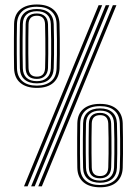

<svg xmlns="http://www.w3.org/2000/svg" viewBox="-20 -823 588 848"><path d="M149 0 478.5 -800H494.2L164.8 0ZM86 0 415.5 -800H431.2L101.8 0ZM117.5 0 447 -800H462.8L133.2 0ZM422 4.2Q375.2 4.2 348.9 -17.9Q322.5 -40 321.5 -81.8Q321 -108 320.8 -143Q320.5 -178 320.8 -213.9Q321 -249.8 321.5 -278.8Q322.5 -320.5 348.9 -342.4Q375.2 -364.2 422 -364.2Q468 -364.2 494.2 -342.4Q520.5 -320.5 522 -278.8Q522.8 -250.2 523.1 -214.6Q523.5 -179 523.2 -143.9Q523 -108.8 522 -81.5Q520.5 -41.5 495 -18.6Q469.5 4.2 422 4.2ZM422 -5.8Q460.5 -5.8 484 -24.6Q507.5 -43.5 509.2 -82.2Q510.2 -108.8 510.5 -141.5Q510.8 -174.2 510.5 -209.2Q510.2 -244.2 509.2 -278.2Q508 -314.8 485.5 -334.5Q463 -354.2 422 -354.2Q378.8 -354.2 356.9 -333.8Q335 -313.2 334.2 -278.2Q333.8 -249.8 333.4 -214.9Q333 -180 333.2 -145.4Q333.5 -110.8 334.2 -82Q335.2 -45 358 -25.4Q380.8 -5.8 422 -5.8ZM422 -15.8Q387.5 -15.8 367.6 -32.8Q347.8 -49.8 347 -82.5Q346.2 -111.2 346 -143.6Q345.8 -176 346 -210.2Q346.2 -244.5 347 -278.2Q347.8 -309.5 366.9 -326.9Q386 -344.2 422 -344.2Q456.5 -344.2 475.9 -327.2Q495.2 -310.2 496.5 -278Q497.5 -242.2 497.8 -208.5Q498 -174.8 497.8 -143.4Q497.5 -112 496.5 -82.5Q495.2 -50.5 475.9 -33.1Q456.5 -15.8 422 -15.8ZM422 -25.5Q450.5 -25.5 466.5 -40.4Q482.5 -55.2 483.8 -82.8Q484.8 -113.8 485.1 -144.1Q485.5 -174.5 485.1 -207.4Q484.8 -240.2 483.5 -278Q482.8 -305.2 466.8 -319.9Q450.8 -334.5 422 -334.5Q393 -334.5 376.8 -320.1Q360.5 -305.8 359.8 -278Q359 -244.2 358.8 -211.8Q358.5 -179.2 358.8 -147.2Q359 -115.2 359.8 -82.2Q360.5 -55 376.8 -40.2Q393 -25.5 422 -25.5ZM422 -35.5Q373.8 -35.5 372.5 -83Q371.8 -110.5 371.5 -143.9Q371.2 -177.2 371.6 -212Q372 -246.8 372.5 -277.2Q373.5 -324.5 422 -324.5Q444.2 -324.5 457.2 -312.4Q470.2 -300.2 471 -276.8Q472 -250 472.2 -215.4Q472.5 -180.8 472.4 -146Q472.2 -111.2 471 -83.5Q470.2 -60.5 457.2 -48Q444.2 -35.5 422 -35.5ZM422 -45.5Q456.8 -45.5 458.2 -84Q459.2 -111.2 459.5 -144.9Q459.8 -178.5 459.5 -213Q459.2 -247.5 458.2 -276.8Q457 -314.5 422 -314.5Q386.2 -314.5 385.2 -277.2Q384.5 -248.5 384.2 -214.5Q384 -180.5 384.2 -146.5Q384.5 -112.5 385.2 -83.5Q386.2 -45.5 422 -45.5ZM142.8 -434.8Q96.2 -434.8 69.9 -456.9Q43.5 -479 42.2 -520.8Q41.8 -547 41.5 -582Q41.2 -617 41.5 -652.9Q41.8 -688.8 42.2 -717.8Q43.5 -759.5 69.9 -781.4Q96.2 -803.2 142.8 -803.2Q188.8 -803.2 215.1 -781.4Q241.5 -759.5 242.8 -717.8Q243.8 -689.2 244 -653.6Q244.2 -618 244.1 -582.9Q244 -547.8 243 -520.5Q241.2 -480.5 215.8 -457.6Q190.2 -434.8 142.8 -434.8ZM142.8 -444.8Q181.2 -444.8 204.9 -463.6Q228.5 -482.5 230 -521.2Q231 -547.8 231.4 -580.5Q231.8 -613.2 231.5 -648.4Q231.2 -683.5 230 -717.2Q229 -753.8 206.4 -773.5Q183.8 -793.2 142.8 -793.2Q99.5 -793.2 77.8 -772.8Q56 -752.2 55 -717.2Q54.5 -688.8 54.1 -653.9Q53.8 -619 54.1 -584.4Q54.5 -549.8 55 -521Q56.2 -484 79 -464.4Q101.8 -444.8 142.8 -444.8ZM142.8 -454.8Q108.2 -454.8 88.5 -471.8Q68.8 -488.8 67.8 -521.5Q67.2 -550.2 67 -582.6Q66.8 -615 67 -649.2Q67.2 -683.5 68 -717.2Q68.5 -748.5 87.8 -765.9Q107 -783.2 142.8 -783.2Q177.5 -783.2 196.9 -766.2Q216.2 -749.2 217.2 -717Q218.2 -681.2 218.6 -647.5Q219 -613.8 218.6 -582.4Q218.2 -551 217.2 -521.5Q216 -489.5 196.8 -472.1Q177.5 -454.8 142.8 -454.8ZM142.8 -464.5Q171.2 -464.5 187.2 -479.4Q203.2 -494.2 204.5 -521.8Q205.5 -552.8 205.9 -583.2Q206.2 -613.8 205.9 -646.5Q205.5 -679.2 204.5 -717Q203.8 -744.2 187.6 -758.9Q171.5 -773.5 142.8 -773.5Q113.8 -773.5 97.6 -759.1Q81.5 -744.8 80.8 -717Q80 -683.2 79.8 -650.8Q79.5 -618.2 79.8 -586.2Q80 -554.2 80.8 -521.2Q81.5 -494 97.6 -479.2Q113.8 -464.5 142.8 -464.5ZM142.8 -474.5Q94.5 -474.5 93.2 -522Q92.8 -549.5 92.5 -582.9Q92.2 -616.2 92.5 -651Q92.8 -685.8 93.2 -716.2Q94.5 -763.5 142.8 -763.5Q165.2 -763.5 178.2 -751.4Q191.2 -739.2 192 -715.8Q192.8 -689 193 -654.4Q193.2 -619.8 193.1 -585Q193 -550.2 192 -522.5Q191 -499.5 178.1 -487Q165.2 -474.5 142.8 -474.5ZM142.8 -484.5Q177.8 -484.5 179.2 -523Q180.2 -550.2 180.4 -583.9Q180.5 -617.5 180.2 -652Q180 -686.5 179 -715.8Q178 -753.5 142.8 -753.5Q107 -753.5 106 -716.2Q105.5 -687.5 105.1 -653.5Q104.8 -619.5 105 -585.5Q105.2 -551.5 106 -522.5Q107.2 -484.5 142.8 -484.5Z"/></svg>

Font: Big Shoulders Inline Text Thin Medium
Style: Regular
Weight: 500
Version: Version 2.002